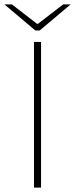

<svg xmlns="http://www.w3.org/2000/svg" viewBox="-54 -850 340 870"><path d="M100 0V-660H132V0ZM106 -712 -34 -830H0L114 -742H118L232 -830H266L126 -712Z"/></svg>

Font: Mada ExtraLight
Style: Regular
Weight: 250
Designer: Khaled Hosny
Version: Version 1.5